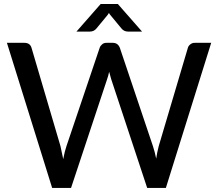

<svg xmlns="http://www.w3.org/2000/svg" viewBox="-20 -929 1078 949"><path d="M100.6 -717.3Q128.4 -717.3 135.7 -692.9L278.8 -207Q283.2 -188 292.5 -142.6Q299.8 -181.6 308.6 -207L472.7 -692.9Q475.6 -702.1 484.9 -710Q494.1 -717.8 507.3 -717.3H537.6Q562.5 -717.3 572.3 -692.9L735.8 -207Q745.1 -179.2 752 -145Q755.9 -173.3 764.6 -207L908.7 -692.9Q911.1 -702.1 920.9 -710Q930.7 -717.8 943.4 -717.3H1023.9L799.8 0H707.5L529.8 -537.1Q523.9 -556.2 519.5 -574.2Q515.1 -553.2 509.3 -537.1L331.1 0H237.8L14.2 -717.3ZM612.8 -772.9Q592.8 -772.9 580.1 -788.6L524.4 -856Q520.5 -860.4 518.6 -865.2L512.7 -856L457 -788.6Q444.8 -772.9 423.8 -772.9H357.9L477.5 -909.2H562.5L682.1 -772.9Z"/></svg>

Font: Lato-Medium
Style: Regular
Weight: 500
Designer: Lukasz Dziedzic
Foundry: tyPoland Lukasz Dziedzic
Version: Version 2.006; 2014-01-15